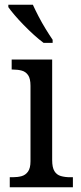

<svg xmlns="http://www.w3.org/2000/svg" viewBox="-20 -786 338 806"><path d="M21 0V-42H33Q54 -42 70.5 -46.5Q87 -51 97.5 -65.5Q108 -80 108 -109V-426Q108 -456 98 -470.5Q88 -485 71.5 -489.5Q55 -494 35 -494H29V-536H199V-114Q199 -83 208.5 -67.5Q218 -52 235.5 -47Q253 -42 274 -42H286V0ZM163 -606Q144 -620 122.5 -639.5Q101 -659 79.5 -681Q58 -703 41 -723Q24 -743 15 -756V-766H118Q128 -744 142 -717Q156 -690 172 -664Q188 -638 201 -619V-606Z"/></svg>

Font: Noto Serif Thai SemiCondensed
Style: Regular
Weight: 400
Width: 4
Designer: Monotype Design Team
Foundry: Monotype Imaging Inc.
Version: Version 2.002